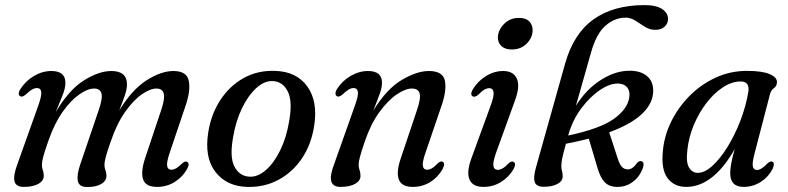

<svg xmlns="http://www.w3.org/2000/svg" viewBox="-20 -742 3168 772"><path d="M303 -82 377.5 -301Q393.5 -347.5 387.8 -366.8Q382 -386 358.5 -386Q333 -386 299 -362.5Q265 -339 232 -292.5Q199 -246 175 -177Q159 -132 153.8 -111.8Q148.5 -91.5 148.5 -79Q148.5 -67.5 152.2 -57.8Q156 -48 156 -35.5Q156 -15 134.5 -2.8Q113 9.5 75.5 9.5Q43.5 9.5 38.2 -13.8Q33 -37 50.5 -83.5L134 -317.5Q148 -357 145.8 -372.5Q143.5 -388 128.5 -388Q119.5 -388 108.8 -382Q98 -376 82.5 -361Q70 -351 62.5 -354.5Q56 -357 55.5 -365Q55 -373 61.5 -383Q82.5 -416.5 116.5 -436.5Q150.5 -456.5 186.5 -456.5Q243 -456.5 243 -409Q243 -386.5 231.2 -358Q219.5 -329.5 204 -291Q257 -381 317.5 -418.8Q378 -456.5 427.5 -456.5Q491.5 -456.5 490.5 -401Q490 -381 481.2 -356Q472.5 -331 459.5 -298Q510.5 -381.5 569.2 -419Q628 -456.5 677.5 -456.5Q731.5 -456.5 739.2 -416.2Q747 -376 725 -313.5L663 -130Q649.5 -90.5 652 -75Q654.5 -59.5 669 -59.5Q678 -59.5 688 -65Q698 -70.5 712.5 -85Q724.5 -95.5 731.5 -91.5Q745 -86 732 -62Q714 -30 682.2 -10.2Q650.5 9.5 611.5 9.5Q565 9.5 555.2 -21.5Q545.5 -52.5 564 -107.5L628.5 -300.5Q644 -347 638.2 -366.5Q632.5 -386 609 -386Q584 -386 550 -362.5Q516 -339 482.5 -291.2Q449 -243.5 424.5 -171Q410 -129.5 405 -110Q400 -90.5 400 -79.5Q400 -67 404 -57.5Q408 -48 408 -35.5Q408 -14.5 387 -2.2Q366 10 331 10Q297 10 292.8 -15.2Q288.5 -40.5 303 -82Z M1086 -457Q1172.5 -454.5 1215.8 -394.2Q1259 -334 1243 -235Q1231.5 -160.5 1193.8 -104.8Q1156 -49 1099.2 -18.8Q1042.5 11.5 974.5 9.5Q891 7.5 846 -51Q801 -109.5 817.5 -211Q829 -283 865.8 -339.5Q902.5 -396 959 -427.8Q1015.5 -459.5 1086 -457ZM983.5 -31.5Q1016.5 -30 1049 -58.2Q1081.5 -86.5 1106.5 -137.2Q1131.5 -188 1142.5 -254Q1157 -334.5 1137.2 -374Q1117.5 -413.5 1078 -416Q1043.5 -418 1010.8 -388.2Q978 -358.5 953 -306.8Q928 -255 917.5 -191.5Q902.5 -109.5 923 -71.5Q943.5 -33.5 983.5 -31.5Z M1336 -354.5Q1329.5 -357 1329 -365.2Q1328.5 -373.5 1335 -384Q1356 -417 1390 -436.8Q1424 -456.5 1460 -456.5Q1516 -456.5 1516 -409Q1516 -390 1506.2 -363Q1496.5 -336 1481 -297.5Q1535 -385 1595.8 -420.8Q1656.5 -456.5 1704.5 -456.5Q1760.5 -456.5 1768.8 -417.5Q1777 -378.5 1754 -313L1690.5 -127Q1677.5 -89.5 1680.2 -74.5Q1683 -59.5 1697 -59.5Q1706 -59.5 1715.8 -64.8Q1725.5 -70 1740 -85Q1751.5 -95.5 1759 -92Q1772 -86 1759.5 -62Q1740.5 -28.5 1709.2 -9.5Q1678 9.5 1639.5 9.5Q1595 9.5 1583.8 -20Q1572.5 -49.5 1591 -104L1656.5 -299Q1673 -347.5 1667.2 -366.8Q1661.5 -386 1636 -386Q1610 -386 1575 -362.2Q1540 -338.5 1505.5 -291.2Q1471 -244 1447 -174Q1432 -129.5 1427 -110.2Q1422 -91 1422 -79.5Q1422 -67.5 1425.8 -57.8Q1429.5 -48 1429.5 -35Q1429.5 -15 1407.8 -2.8Q1386 9.5 1349 9.5Q1288.5 9.5 1322.5 -79L1406.5 -316Q1421.5 -357 1419 -372.5Q1416.5 -388 1401.5 -388Q1392.5 -388 1382 -382Q1371.5 -376 1356.5 -361.5Q1343.5 -351 1336 -354.5Z M2037.5 -543Q2010 -543 1995.2 -557.8Q1980.5 -572.5 1982 -594.5Q1983.5 -622 2007 -646Q2030.5 -670 2066.5 -670Q2095.5 -670 2109.2 -654.8Q2123 -639.5 2121.5 -617Q2120 -588.5 2096.8 -565.8Q2073.5 -543 2037.5 -543ZM1974.5 -127.5Q1961 -89.5 1964 -74.2Q1967 -59 1981.5 -59Q1990 -59 2000.2 -64.5Q2010.5 -70 2024.5 -85Q2036.5 -95.5 2044 -91.5Q2057.5 -85.5 2044.5 -61.5Q2026 -29.5 1994.2 -10Q1962.5 9.5 1924 9.5Q1880.5 9.5 1867.8 -20.2Q1855 -50 1875.5 -105.5L1952.5 -316.5Q1967 -355.5 1964.5 -371.5Q1962 -387.5 1947 -387.5Q1938 -387.5 1927.5 -381.5Q1917 -375.5 1902.5 -360.5Q1890 -350.5 1882 -354Q1868 -360 1881.5 -383.5Q1901.5 -416 1934.2 -436.2Q1967 -456.5 2003 -456.5Q2044 -456.5 2058 -426.2Q2072 -396 2050.5 -337.5Z M2565.5 -68.5Q2553 -32 2524.2 -10.5Q2495.5 11 2457 9.5Q2428 8 2411 -9.8Q2394 -27.5 2382.5 -66.5L2347.5 -184.5Q2304.5 -173.5 2255.5 -164Q2243.5 -120.5 2240.2 -103.5Q2237 -86.5 2237 -75.5Q2237 -62 2239.8 -53.2Q2242.5 -44.5 2242.5 -33Q2242.5 -14 2221.5 -2.5Q2200.5 9 2166.5 9Q2136.5 9 2130.2 -9.8Q2124 -28.5 2134.5 -67L2252 -485.5Q2286 -607 2366.5 -664.2Q2447 -721.5 2571 -721.5Q2619 -721.5 2642.5 -705.5Q2666 -689.5 2666 -666.5Q2666 -647.5 2652.5 -634.8Q2639 -622 2614.5 -622Q2592.5 -622 2573.2 -634.2Q2554 -646.5 2535 -658.8Q2516 -671 2495.5 -671Q2451 -671 2414 -638.2Q2377 -605.5 2356 -529.5Q2338.5 -466 2322.8 -412.2Q2307 -358.5 2295.5 -316.5Q2337 -383.5 2397.5 -421.5Q2458 -459.5 2517 -457.5Q2562.5 -456 2586.5 -431.5Q2610.5 -407 2605.5 -364Q2600.5 -319.5 2557.5 -280.5Q2514.5 -241.5 2429.5 -210L2463 -107Q2471 -81.5 2480.2 -71.5Q2489.5 -61.5 2502 -61Q2523 -59.5 2540.5 -86Q2549.5 -96 2558.5 -94Q2572 -90.5 2565.5 -68.5ZM2265.5 -200.5 2264.5 -197Q2391.5 -224 2447 -263.2Q2502.5 -302.5 2510 -349Q2514 -374.5 2502.8 -389.5Q2491.5 -404.5 2468 -406Q2434.5 -408 2393.5 -380.8Q2352.5 -353.5 2317.2 -306.2Q2282 -259 2265.5 -200.5Z M3014 -125Q3004 -87.5 3007 -73Q3010 -58.5 3023.5 -58.5Q3041 -58.5 3066 -85Q3077.5 -95.5 3085 -92Q3097 -87.5 3086.5 -63Q3069.5 -30 3038.2 -10.2Q3007 9.5 2970 9.5Q2916 9.5 2916 -46Q2916 -61.5 2919.8 -83Q2923.5 -104.5 2934 -142.5Q2892.5 -68.5 2843.2 -29.5Q2794 9.5 2739.5 9.5Q2690.5 9.5 2664 -26Q2637.5 -61.5 2645.5 -136.5Q2651 -197 2679.2 -254Q2707.5 -311 2753.2 -357Q2799 -403 2857.8 -430Q2916.5 -457 2984 -457Q3045 -457 3075.2 -443.8Q3105.5 -430.5 3104 -410.5Q3103 -395 3091.8 -387.5Q3080.5 -380 3076 -363.5ZM2744 -140.5Q2737.5 -90.5 2750.2 -68.8Q2763 -47 2786 -47Q2813.5 -47 2844.8 -75.5Q2876 -104 2905.2 -151.2Q2934.5 -198.5 2956.8 -256.2Q2979 -314 2989 -372.5Q2995 -414.5 2958.5 -414.5Q2923 -414.5 2887.2 -391.2Q2851.5 -368 2821 -328.5Q2790.5 -289 2770 -240.2Q2749.5 -191.5 2744 -140.5Z"/></svg>

Font: Fraunces 72pt S050
Style: Italic
Weight: 400
Italic angle: -16°
Version: Version 1.000; ttfautohint (v1.8.3)